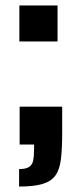

<svg xmlns="http://www.w3.org/2000/svg" viewBox="-20 -530 299 704"><path d="M50 154V90Q74 90 86 82.5Q98 75 101.5 59Q105 43 105 14V0H52V-139H208V-43Q208 14 203.5 52.5Q199 91 183.5 113Q168 135 136 144.5Q104 154 50 154ZM51 -378V-510H191V-378Z"/></svg>

Font: Saira Condensed ExtraBold
Style: Regular
Weight: 800
Width: 3
Designer: Hector Gatti with collaboration of the Omnibus-Type team
Foundry: Omnibus-Type
Version: Version 1.101